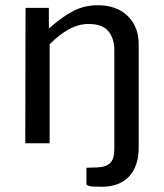

<svg xmlns="http://www.w3.org/2000/svg" viewBox="-20 -547 626 733"><path d="M368.5 166Q329 166 319.5 162.8Q310 159.5 310 155.5V93.5L353.5 92Q387.5 90 402 74Q416.5 58 416.5 21V-355Q416.5 -400 393.8 -427.8Q371 -455.5 318 -455.5Q279.5 -455.5 242.2 -434.8Q205 -414 169.5 -378V0H76.5L77.5 -517H166.5V-438Q221 -486 262.8 -506.5Q304.5 -527 353 -527Q425.5 -527 467.5 -486Q509.5 -445 509.5 -378V16.5Q509.5 87 473 126.5Q436.5 166 368.5 166Z"/></svg>

Font: Public Sans
Style: Regular
Weight: 400
Designer: The Public Sans project authors (U.S. Web Design System). Libre Franklin designed by Pablo Impallari and Rodrigo Fuenzal
Version: Version 1.008; ttfautohint (v1.8.1) -l 8 -r 50 -G 200 -x 14 